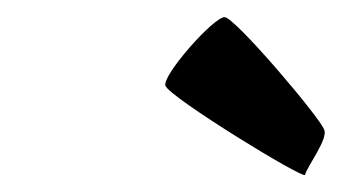

<svg xmlns="http://www.w3.org/2000/svg" viewBox="-20 -790 399 224"><path d="M173 -690C177 -677 335 -580 336 -586C337 -594 364 -629 358 -639C354 -652 254 -770 242 -770C229 -770 169 -702 173 -690Z"/></svg>

Font: Ampere
Style: SCUltExtIta
Weight: 400
Version: Version 1